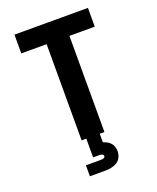

<svg xmlns="http://www.w3.org/2000/svg" viewBox="-171 -834 942 1154"><g transform="rotate(-20 300.0 -257.5)"><path d="M227 0V-615H65V-735H535V-615H373V0ZM200 220V150H300Q308 150 315.5 146.5Q323 143 323 135Q323 127 315.5 123.5Q308 120 300 120H257V0H343V55Q356 59 368.5 65.5Q381 72 390.5 83Q400 94 404 107.5Q408 121 408 135Q408 155 399.5 173Q391 191 374.5 201.5Q358 212 338.5 216Q319 220 300 220Z"/></g></svg>

Font: Iosevka Curly Heavy Extended
Style: Regular
Weight: 900
Width: 7
Monospace: yes
Designer: Belleve Invis
Foundry: Belleve Invis
Version: Version 11.1.0; ttfautohint (v1.8.3)